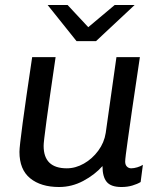

<svg xmlns="http://www.w3.org/2000/svg" viewBox="-20 -740 657 770"><path d="M155 -155Q155 -65 248 -65Q283 -65 316.5 -84Q350 -103 374 -135.5Q398 -168 404 -207L447 -511H541L510 -302Q503 -252 492.5 -178.5Q482 -105 482 -92Q482 -79 489 -72Q496 -65 506 -65Q517 -65 530.5 -69Q544 -73 553 -79L544 -10Q531 -2 511 4Q491 10 467 10Q425 10 408 -10.5Q391 -31 391 -74Q360 -39 314 -14.5Q268 10 217 10Q144 10 101 -25Q58 -60 58 -131Q58 -170 109 -511H203Q154 -178 155 -155ZM334 -631 440 -720H520L365 -575H287L171 -720H251Z"/></svg>

Font: Chivo
Style: Italic
Weight: 400
Italic angle: -8.05°
Designer: Hector Gatti
Foundry: Omnibus-Type
Version: Version 1.007